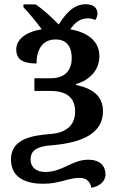

<svg xmlns="http://www.w3.org/2000/svg" viewBox="-20 -681 554 910"><path d="M413 209C449 203 480 180 480 146C480 107 456 76 398 76C321 76 278 134 194 134C154 134 125 114 125 74C125 35 152 13 221 8C385 -5 468 -57 468 -154C468 -225 420 -262 341 -278V-283C408 -302 451 -351 451 -415C451 -483 400 -527 313 -542C332 -570 357 -594 396 -594C406 -594 420 -592 431 -586C439 -596 442 -608 442 -616C442 -645 421 -661 387 -661C322 -661 286 -606 258 -565C227 -597 189 -633 149 -660H91V-647C114 -623 150 -580 178 -542C90 -528 57 -486 57 -447C57 -404 82 -380 153 -380C153 -442 179 -494 243 -494C300 -494 320 -455 320 -405C320 -353 293 -310 220 -310H143V-250H219C297 -250 336 -217 336 -152C336 -88 295 -52 220 -46C129 -39 32 -22 32 75C32 166 110 190 185 190C261 190 305 162 357 162C393 162 408 183 413 209Z"/></svg>

Font: Noto Serif SemiBold
Style: Regular
Weight: 600
Designer: Monotype Design Team
Foundry: Monotype Imaging Inc.
Version: Version 2.013